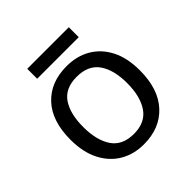

<svg xmlns="http://www.w3.org/2000/svg" viewBox="-183 -819 970 970"><g transform="rotate(-45 302.5 -333.5)"><path d="M551 -269Q551 -136 483.5 -63Q416 10 301 10Q230 10 174.5 -22.5Q119 -55 87 -117.5Q55 -180 55 -269Q55 -402 122 -474Q189 -546 304 -546Q377 -546 432.5 -513.5Q488 -481 519.5 -419.5Q551 -358 551 -269ZM146 -269Q146 -174 183.5 -118.5Q221 -63 303 -63Q384 -63 422 -118.5Q460 -174 460 -269Q460 -364 422 -418Q384 -472 302 -472Q220 -472 183 -418Q146 -364 146 -269ZM451 -677V-606H154V-677Z"/></g></svg>

Font: Noto Sans Thai Looped
Style: Regular
Weight: 400
Designer: Sasikarn Vongin, Ben Mitchell
Foundry: The Fontpad Ltd
Version: Version 1.001; ttfautohint (v1.8.4.7-5d5b)